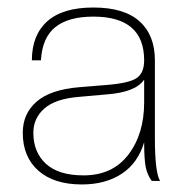

<svg xmlns="http://www.w3.org/2000/svg" viewBox="-20 -742 488 506"><path d="M195.8 -255.9Q122.1 -255.9 81.1 -292.2Q40 -328.6 40 -392.1Q40 -442.4 76.4 -474.1Q112.8 -505.9 189 -512.2L261.2 -518.1Q320.8 -522.9 340.3 -536.4Q359.9 -549.8 359.9 -583Q359.9 -698.2 226.1 -698.2Q160.6 -698.2 126 -670.7Q91.3 -643.1 87.9 -583H64Q64 -649.4 104.5 -685.8Q145 -722.2 226.1 -722.2Q307.1 -722.2 347.7 -685.8Q388.2 -649.4 388.2 -583V-378.9Q388.2 -287.1 401.9 -265.1H379.9Q368.2 -281.2 364 -301.8Q359.9 -322.3 359.9 -367.2Q343.8 -312.5 301 -284.2Q258.3 -255.9 195.8 -255.9ZM200.2 -279.8Q276.4 -279.8 318.1 -334.2Q359.9 -388.7 359.9 -472.2V-532.2Q337.9 -499 261.2 -493.2L189 -486.8Q126.5 -481.9 97.2 -456.3Q67.9 -430.7 67.9 -392.1Q67.9 -340.8 101.1 -310.3Q134.3 -279.8 200.2 -279.8Z"/></svg>

Font: Creato Display Thin
Style: Regular
Weight: 265
Version: Version 1.000